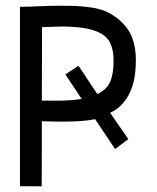

<svg xmlns="http://www.w3.org/2000/svg" viewBox="-20 -656 558 681"><path d="M127.9 4.9 50.8 4.4V-631.8Q78.6 -631.8 118.7 -633.8Q158.7 -635.7 191.9 -635.7Q229 -635.7 253.4 -634.5Q277.8 -633.3 304.9 -629.2Q332 -625 351.3 -617.2Q370.6 -609.4 389.9 -595.7Q409.2 -582 425.8 -562Q461.9 -518.6 461.9 -442.4Q461.9 -355 428.7 -306.6Q415.5 -287.6 402.6 -276.4Q389.6 -265.1 370.6 -255.9L435.1 -162.6L388.2 -127.4L317.4 -233.4Q277.3 -224.6 203.1 -224.6Q168 -224.6 128.4 -226.1Q128.4 -155.3 128.2 -91.1Q127.9 -26.9 127.9 4.9ZM382.8 -439.5Q382.8 -477.1 372.1 -501Q361.3 -524.9 336.9 -537.8Q312.5 -550.8 282 -555.9Q251.5 -561 202.6 -562Q185.5 -562 160.4 -560.8Q135.3 -559.6 128.9 -559.6V-498L128.4 -299.3Q146 -298.8 178.7 -298.8Q231.9 -298.8 269.5 -305.2L211.9 -392.1L258.3 -422.9L325.2 -322.3Q356.9 -336.9 369.9 -364.3Q382.8 -391.6 382.8 -439.5Z"/></svg>

Font: Fantasque Sans Mono
Style: Regular
Weight: 400
Monospace: yes
Designer: Jany Belluz
Version: Version 1.8.0 ; ttfautohint (v1.8.2)